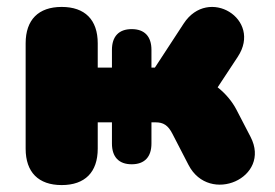

<svg xmlns="http://www.w3.org/2000/svg" viewBox="-20 -524 793 554"><path d="M158 10C225 10 262 -27 262 -95V-171H303V-110C303 -71 323 -50 360 -50C397 -50 417 -71 417 -110V-171H429C451 -171 465 -163 478 -137L524 -48C584 68 764 -11 703 -129L662 -208C650 -231 631 -254 608 -272L666 -360C738 -469 581 -565 510 -456L427 -329H417V-380C417 -419 397 -440 360 -440C323 -440 303 -419 303 -380V-329H262V-399C262 -467 225 -504 158 -504C91 -504 54 -467 54 -399V-95C54 -27 91 10 158 10Z"/></svg>

Font: SN Pro Black
Style: Regular
Weight: 900
Designer: Tobias Whetton
Foundry: Supernotes
Version: Version 1.001;Glyphs 3.2 (3249)